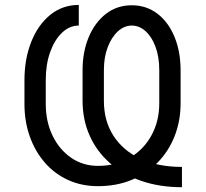

<svg xmlns="http://www.w3.org/2000/svg" viewBox="-20 -759 852 793"><path d="M731.5 -69.6V14.2Q639.6 14.2 564.1 -11.7Q488.6 -37.6 434.1 -85.4Q379.6 -133.2 350.3 -198.9Q321 -264.6 321 -343.8V-468.8Q321 -544.7 346.4 -605.5Q371.8 -666.2 417.4 -701.7Q463.1 -737.2 524.1 -737.2Q584.5 -737.2 630 -702.6Q675.4 -668 700.6 -607.1Q725.9 -546.2 725.9 -467.3V-332.4Q725.9 -259.9 701.5 -197.6Q677.2 -135.3 632.1 -88.8Q587 -42.3 524.3 -16.2Q461.6 9.9 384.9 9.9Q316.8 9.9 260.8 -15.8Q204.9 -41.5 164.8 -87.9Q124.6 -134.2 102.8 -196Q81 -257.8 81 -329.5V-427.6Q81 -515.6 109 -586.1Q137.1 -656.6 187.5 -697.6Q237.9 -738.6 305.4 -738.6V-653.4Q267 -653.4 236.2 -623.9Q205.3 -594.5 187.1 -543.7Q169 -492.9 169 -429V-329.5Q169 -257.1 196.9 -199.2Q224.8 -141.3 273.6 -107.6Q322.4 -73.9 384.9 -73.9Q460.2 -73.9 517.2 -108Q574.2 -142 606 -200.6Q637.8 -259.2 637.8 -332.4V-468.8Q637.8 -524.1 622.3 -565.7Q606.9 -607.2 581.1 -630.3Q555.4 -653.4 524.1 -653.4Q492.9 -653.4 466.8 -629.4Q440.7 -605.5 424.9 -564.1Q409.1 -522.7 409.1 -470.2V-342.3Q409.1 -259.9 448.3 -198.7Q487.6 -137.4 559.8 -103.5Q632.1 -69.6 731.5 -69.6Z"/></svg>

Font: InterMG
Style: Regular
Weight: 400
Designer: Rasmus Andersson
Foundry: rsms
Version: Version 3.019;December 26, 2023;FontCreator 15.0.0.2955 64-b